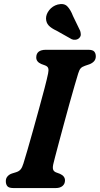

<svg xmlns="http://www.w3.org/2000/svg" viewBox="-20 -952 505 972"><path d="M249.5 -120Q245.5 -100.5 249.8 -91.5Q254 -82.5 266 -78.5L283.5 -72Q309 -60.5 309 -39Q309 -21 296.5 -10.5Q284 0 263 0H48Q25 0 17.2 -9.5Q9.5 -19 9.5 -34Q9 -48.5 17.8 -58.8Q26.5 -69 40 -73.5L61 -80Q76 -84.5 84.2 -94.2Q92.5 -104 98.5 -124Q106 -147.5 119 -192.5Q132 -237.5 147.5 -292.8Q163 -348 178.2 -403.8Q193.5 -459.5 205.8 -506.2Q218 -553 223.5 -580Q227 -596.5 224.2 -606.2Q221.5 -616 208 -621L189 -628Q163.5 -639 163.5 -661Q163.5 -700 213 -700H426.5Q449.5 -700 457.2 -690.8Q465 -681.5 465 -667Q465 -651.5 456 -641.8Q447 -632 432.5 -626.5L410.5 -619Q395.5 -614 388.5 -606.2Q381.5 -598.5 376 -580.5Q368.5 -556 356.5 -514.8Q344.5 -473.5 330.8 -424.2Q317 -375 303.5 -324.5Q290 -274 278.2 -230.5Q266.5 -187 258.8 -157.2Q251 -127.5 249.5 -120ZM349.5 -871 386 -795.5Q389 -785.5 389 -776.5Q389 -767.5 380.5 -759Q373 -752 362.2 -750.8Q351.5 -749.5 343 -753.5L266.5 -796.5Q239.5 -809 226.5 -823Q213.5 -837 213 -858.5Q213 -880 229.2 -900.8Q245.5 -921.5 272 -929Q304 -937 320.8 -919.8Q337.5 -902.5 349.5 -871Z"/></svg>

Font: Fraunces 9pt SuperSoft SemiBold
Style: Italic
Weight: 600
Italic angle: -16°
Version: Version 1.000;[0bf87f6ff]